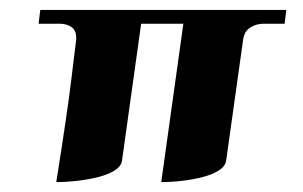

<svg xmlns="http://www.w3.org/2000/svg" viewBox="-20 -361 610 387"><path d="M61.2 -341H557.1L553.7 -313.2H511.7Q496 -313.2 483.9 -305.2Q471.8 -297.2 469.8 -279.2L435.9 -37.7Q434.2 -25.7 421.2 -17.5Q408.2 -9.3 388.8 -4.2Q369.5 0.9 347.4 3.4Q325.4 6 305 6L349.6 -313.2H264.5L226 -37.7Q224.3 -25.7 211.3 -17.5Q198.3 -9.3 178.2 -4.2Q158.2 0.9 136 3.4Q113.8 6 93.4 6Q100.8 -39.6 105.8 -73.1Q110.8 -106.7 115.2 -137Q119.7 -167.2 123.7 -200.5Q127.6 -233.7 133.3 -279.2Q135.3 -297.2 125.6 -305.2Q115.9 -313.2 100.4 -313.2H57.8Z"/></svg>

Font: Genos Thin
Style: Italic
Weight: 100
Italic angle: -8°
Designer: Robert E. Leuschke
Foundry: Robert E. Leuschke
Version: Version 1.010